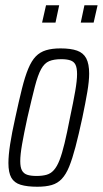

<svg xmlns="http://www.w3.org/2000/svg" viewBox="-20 -702 391 730"><path d="M122 8Q83 8 58.5 0.5Q34 -7 23 -26.5Q12 -46 12 -82Q12 -111 18.5 -153.5Q25 -196 38 -254Q52 -319 63.5 -365Q75 -411 87.5 -441Q100 -471 116 -487.5Q132 -504 155 -511Q178 -518 210 -518Q249 -518 273 -509.5Q297 -501 308 -480Q319 -459 319 -422Q319 -394 312 -352.5Q305 -311 293 -254Q279 -189 267 -143.5Q255 -98 243 -68.5Q231 -39 215 -22Q199 -5 176.5 1.5Q154 8 122 8ZM119 -33Q141 -33 157 -37.5Q173 -42 185 -55.5Q197 -69 206.5 -93.5Q216 -118 225.5 -157.5Q235 -197 246 -254Q259 -315 266 -355.5Q273 -396 273 -420Q273 -444 267 -456Q261 -468 247.5 -472.5Q234 -477 213 -477Q185 -477 167 -469.5Q149 -462 136.5 -439.5Q124 -417 112.5 -372.5Q101 -328 84 -254Q71 -194 64 -154Q57 -114 57 -89Q57 -66 63.5 -54Q70 -42 83.5 -37.5Q97 -33 119 -33ZM287 -616 301 -682H351L336 -616ZM140 -616 155 -682H205L191 -616Z"/></svg>

Font: Saira UltraCondensed Light
Style: Italic
Weight: 300
Width: 1
Italic angle: -12°
Designer: Hector Gatti with collaboration of the Omnibus-Type team
Foundry: Omnibus-Type
Version: Version 1.101